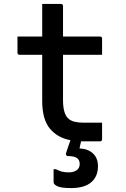

<svg xmlns="http://www.w3.org/2000/svg" viewBox="-20 -720 640 978"><path d="M500 -95V-11Q500 0 489 0H402Q397 0 393 0Q390 14 387 26L385 36Q428 38 453.5 61.5Q479 85 479 127Q479 179 444.5 208.5Q410 238 342 238Q293 238 273 229Q253 220 253 208V142H265Q278 149 293 153.5Q308 158 330 158Q354 158 370 147.5Q386 137 386 115Q386 95 372 85Q358 75 326 75Q321 75 318 71Q315 67 316 61Q322 43 327.5 26.5Q333 10 339 -6Q273 -18 234 -65Q195 -112 195 -206V-441H80Q69 -441 69 -452V-534H195V-700H290Q301 -700 301 -689V-534H489Q500 -534 500 -523V-441H301V-210Q301 -143 326 -118Q339 -105 359.5 -100Q380 -95 408 -95Z"/></svg>

Font: Recursive Mn Lnr St Med
Style: Regular
Weight: 500
Monospace: yes
Version: Version 1.079;hotconv 1.0.112;makeotfexe 2.5.65598; ttfautoh